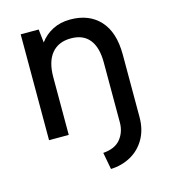

<svg xmlns="http://www.w3.org/2000/svg" viewBox="-107 -591 769 876"><g transform="rotate(-15 278.0 -153.5)"><path d="M70 -500H155L162 -437Q186 -470 222.5 -488.5Q259 -507 305 -507Q394 -507 445 -451.5Q496 -396 496 -290V5Q496 64 471 107.5Q446 151 403.5 174.5Q361 198 309 200L294 120Q350 116 376.5 83.5Q403 51 403 5V-278Q403 -349 373.5 -386Q344 -423 286 -423Q227 -423 195 -384.5Q163 -346 163 -272V0H70Z"/></g></svg>

Font: AF Albert Sans Medium
Style: Regular
Weight: 500
Designer: Andreas Rasmussen
Foundry: a.Foundry
Version: Version 1.300;Glyphs 3.2 (3231)